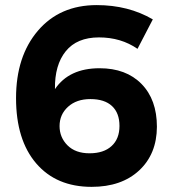

<svg xmlns="http://www.w3.org/2000/svg" viewBox="-20 -727 667 754"><path d="M335 -337.9Q280.3 -337.9 247.1 -307.6Q213.9 -277.3 213.9 -231.9Q213.9 -187.5 245.1 -156.2Q276.4 -125 331.5 -125Q387.2 -125 418 -153.3Q449.2 -181.6 449.2 -232.4Q449.2 -283.2 419.9 -310.5Q390.6 -337.9 335 -337.9ZM339.8 6.8Q201.2 6.8 122.1 -85.4Q43 -177.7 43 -341.8Q43 -505.9 128.9 -606.4Q214.8 -707 359.9 -707Q483.9 -707 580.1 -650.9L520 -535.2Q455.1 -580.1 368.7 -580.1Q282.2 -580.1 238.3 -525.9Q194.3 -471.7 195.8 -377Q251 -459 371.1 -459Q475.1 -459 535.6 -397.5Q596.2 -335.9 596.2 -229Q595.7 -122.1 526.4 -57.6Q457 6.8 339.8 6.8Z"/></svg>

Font: TruenoSBd
Style: Demi
Weight: 600
Designer: Julieta Ulanovsky
Foundry: Julieta Ulanovsky
Version: Version 3.001b